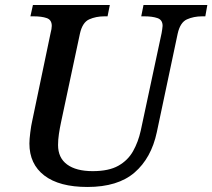

<svg xmlns="http://www.w3.org/2000/svg" viewBox="-20 -734 845 764"><path d="M328 10Q216 10 156.5 -35.5Q97 -81 97 -163Q97 -179 100.5 -207Q104 -235 108 -252L181 -601Q186 -620 186 -631Q186 -655 166 -662Q146 -669 114 -669H101L111 -714H417L408 -669H395Q362 -669 335 -657Q308 -645 298 -600L223 -248Q218 -225 214.5 -201.5Q211 -178 211 -157Q211 -106 247 -79.5Q283 -53 349 -53Q413 -53 451 -74.5Q489 -96 509.5 -132.5Q530 -169 540 -214L623 -602Q624 -609 625.5 -617.5Q627 -626 627 -631Q627 -655 606.5 -662Q586 -669 555 -669H542L551 -714H805L797 -669H784Q751 -669 724 -657Q697 -645 687 -600L604 -208Q582 -105 515.5 -47.5Q449 10 328 10Z"/></svg>

Font: Noto Serif Medium
Style: Italic
Weight: 500
Italic angle: -12°
Designer: Monotype Design Team
Foundry: Monotype Imaging Inc.
Version: Version 2.014; ttfautohint (v1.8.4.7-5d5b)